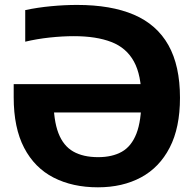

<svg xmlns="http://www.w3.org/2000/svg" viewBox="-20 -770 810 799"><path d="M387.5 9.5Q282 9.5 203 -31Q124 -71.5 80.5 -154.8Q37 -238 37 -365V-420H619V-302H145L202.5 -360Q202.5 -269.5 223 -216.2Q243.5 -163 284.8 -139.5Q326 -116 388.5 -116Q447 -116 487 -138.5Q527 -161 547.8 -214.2Q568.5 -267.5 568.5 -359.5Q568.5 -457.5 537.2 -514.2Q506 -571 443.5 -595.2Q381 -619.5 287.5 -619.5Q240 -619.5 186.5 -613.8Q133 -608 85 -596.5V-728Q137 -739 192.8 -744.2Q248.5 -749.5 301 -749.5Q442 -749.5 537.2 -708.8Q632.5 -668 680.8 -582.2Q729 -496.5 729 -363Q729 -238.5 686.2 -155.8Q643.5 -73 566.8 -31.8Q490 9.5 387.5 9.5Z"/></svg>

Font: Encode Sans SC
Style: Bold
Weight: 700
Version: Version 3.002